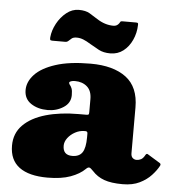

<svg xmlns="http://www.w3.org/2000/svg" viewBox="-54 -823 820 884"><g transform="rotate(5 355.5 -381.0)"><path d="M22.5 -123Q22.5 -180 60.2 -218Q98 -256 164.2 -275Q230.5 -294 316.5 -294H350.5Q359 -294 361.2 -296Q363.5 -298 363.5 -307V-367Q363.5 -406 341.5 -425Q319.5 -444 285.5 -444Q274.5 -444 267 -441.2Q259.5 -438.5 259.5 -434Q259.5 -428.5 263.8 -424Q268 -419.5 272.2 -409.8Q276.5 -400 276.5 -378Q276.5 -341.5 244.2 -320.8Q212 -300 171.5 -300Q126 -300 94.2 -321.2Q62.5 -342.5 62.5 -383Q62.5 -421.5 93.8 -455Q125 -488.5 188.8 -509.2Q252.5 -530 350.5 -530Q455.5 -530 514.5 -485.8Q573.5 -441.5 573.5 -347V-136Q573.5 -121 581.2 -114Q589 -107 599.5 -107Q610 -107 620 -112.2Q630 -117.5 638.5 -133.5Q643.5 -142 650 -137L707 -102Q713.5 -98 710 -90Q698.5 -68 677 -44.8Q655.5 -21.5 623.2 -5.8Q591 10 545.5 10H545Q492 10 459.5 -1.8Q427 -13.5 404.5 -38.5Q392 -52 385.8 -53Q379.5 -54 371 -45.5Q346.5 -21 304 -5.5Q261.5 10 197.5 10Q112 10 67.2 -23.2Q22.5 -56.5 22.5 -123ZM259.5 -143Q259.5 -99.5 302.5 -99.5Q335 -99.5 349.2 -120.5Q363.5 -141.5 363.5 -191V-208.5Q363.5 -218.5 353.5 -218.5H349.5Q326.5 -218.5 306 -207.2Q285.5 -196 272.5 -178.8Q259.5 -161.5 259.5 -143ZM436 -585Q404.5 -585 382.8 -596.5Q361 -608 342 -619.5Q322 -632 306.8 -638Q291.5 -644 276.5 -644Q261 -644 253.5 -638Q246 -632 241 -627Q234 -620 226 -620H165Q156.5 -620 155.2 -623.8Q154 -627.5 154.5 -635Q157.5 -667 174.5 -698.5Q191.5 -730 217.8 -751Q244 -772 275 -772Q306.5 -772 325.2 -760.8Q344 -749.5 362.5 -737.5Q400 -713 439.5 -713Q455.5 -713 465 -726Q468.5 -731 470 -734Q471.5 -737 478.5 -737H542.5Q549.5 -737 551 -734.5Q552.5 -732 552 -726Q551 -689 536.2 -656.8Q521.5 -624.5 496 -604.8Q470.5 -585 436 -585Z"/></g></svg>

Font: Besley* Fatface
Style: Regular
Weight: 900
Designer: Owen Earl
Foundry: indestructible type*
Version: Version 3.000; ttfautohint (v1.8.3)